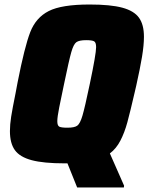

<svg xmlns="http://www.w3.org/2000/svg" viewBox="-20 -716 658 851"><path d="M578 -311Q557 -220 544.5 -174Q532 -128 513.5 -92.5Q495 -57 467 -36L530 107L529 115H322L279 8H266Q173 8 120.5 -6Q68 -20 46 -50.5Q24 -81 24 -135Q24 -164 29.5 -199Q35 -234 49 -303L58 -351Q89 -509 114 -573.5Q139 -638 196 -667Q253 -696 377 -696Q470 -696 522 -682Q574 -668 596 -637.5Q618 -607 618 -553Q618 -516 609.5 -464.5Q601 -413 584 -337ZM279 -150Q310 -150 322.5 -159Q335 -168 345.5 -203.5Q356 -239 378 -344Q406 -477 406 -507Q406 -528 397 -533Q388 -538 362 -538Q331 -538 318.5 -529Q306 -520 296 -485Q286 -450 264 -344Q251 -283 242.5 -240Q234 -197 234 -179Q234 -159 243 -154.5Q252 -150 279 -150Z"/></svg>

Font: Saira Semi Condensed Black
Style: Italic
Weight: 900
Width: 4
Italic angle: -12°
Designer: Hector Gatti with collaboration of the Omnibus-Type team
Foundry: Omnibus-Type
Version: Version 1.001; ttfautohint (v1.8)